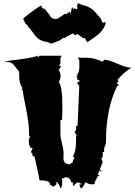

<svg xmlns="http://www.w3.org/2000/svg" viewBox="-22 -1049 760 1082"><path d="M235.8 -814.9 230 -814Q203.1 -822.3 189.5 -834.5Q175.8 -846.7 164.1 -864.7Q152.3 -882.8 140.1 -894L131.3 -909.2L122.6 -913.1L108.9 -941.9Q108.9 -946.8 143.6 -972.7Q178.2 -998.5 200.7 -1013.2L210.9 -1018.1Q211.4 -1017.1 212.6 -1012.5Q213.9 -1007.8 214.6 -1006.1Q215.3 -1004.4 217.5 -1002.2Q219.7 -1000 223.1 -1000Q226.6 -1000 228 -1001L254.4 -968.3Q267.1 -941.9 291.5 -941.9Q300.8 -941.9 309.1 -947.3L342.8 -971.2L350.6 -968.3L370.6 -984.4L373.5 -967.3Q378.9 -982.4 383.8 -1010.7L390.1 -998.5L397.9 -1002L411.1 -996.1L414.6 -1004.9L412.1 -1012.2L415 -1029.3H419.4Q424.3 -1029.3 434.1 -1024.2Q443.8 -1019 449.7 -1019H452.1Q488.8 -1007.3 506.8 -989.3Q513.2 -982.9 525.9 -967.5Q538.6 -952.1 547.4 -942.4L552.7 -924.8L563 -920.9L573.2 -926.8Q573.2 -906.7 559.8 -886.7Q546.4 -866.7 532.2 -855.2Q518.1 -843.8 495.6 -828.4Q473.1 -813 468.3 -809.1L471.2 -818.8L463.4 -816.4Q463.4 -823.2 460.4 -828.6Q455.6 -836.9 447.8 -833L414.1 -857.4Q406.2 -851.6 401.9 -851.6Q396.5 -850.6 394 -859.9Q380.4 -859.9 340.8 -834L333 -835.4L313.5 -819.8Q310.1 -820.3 306.6 -818.8Q289.1 -809.6 268.1 -803.7H265.1Q260.7 -803.7 251 -809.3Q241.2 -814.9 235.8 -814.9ZM424.8 -9.3 441.4 -11.2 415 -22.5 389.2 0V-15.1Q387.2 -23.4 380.4 -23.4V-14.2Q378.4 -30.8 370.8 -40.5Q363.3 -50.3 344.2 -50.3Q339.8 -43.5 334.2 -43.5Q328.6 -43.5 327.1 -44.4L328.6 -24.9Q328.6 11.7 318.4 11.7Q311 -13.2 298.8 -22.5Q292.5 -22.5 290.5 -21.5L298.8 -12.7L278.8 3.4L260.3 -7.8Q260.3 -22 247.6 -26.4Q231.4 -32.7 200.7 -32.7Q200.7 -38.6 186.8 -102.8Q172.9 -167 171.9 -168.9Q169.9 -167 167.7 -167Q165.5 -167 162.8 -170.2Q160.2 -173.3 160.2 -176Q160.2 -178.7 162.1 -180.7L151.9 -192.4L162.1 -214.8H151.9Q141.1 -227.5 140.4 -250Q139.6 -272.5 149.4 -277.3L142.1 -282.2V-293Q142.1 -350.6 125.5 -432.9Q108.9 -515.1 105 -543H98.6L105 -553.2Q85.9 -575.2 85.9 -625V-644.5Q78.1 -653.8 69.1 -666Q60.1 -678.2 56.2 -682.9Q52.2 -687.5 44.4 -692.9Q32.2 -701.2 -2 -701.2Q16.6 -705.6 88.9 -714.6Q161.1 -723.6 191.4 -734.9V-723.6L200.7 -734.9H327.1L318.4 -723.6V-689L308.6 -678.2Q309.1 -678.7 312.5 -678.7Q320.3 -678.7 320.3 -671.4Q320.3 -669.4 318.4 -667.5L308.6 -655.3Q319.3 -638.7 319.3 -619.6Q319.3 -600.6 308.6 -587.9Q329.6 -563.5 329.6 -448.2Q329.6 -397.5 327.1 -372.1H318.4V-293Q318.4 -275.4 327.4 -239.5Q336.4 -203.6 336.4 -189.9L335.4 -158.2Q335.4 -123.5 371.1 -123.5L389.2 -135.7V-146.5L397.9 -157.2L389.2 -168.9Q406.7 -195.3 406.7 -256.8V-282.2L410.6 -285.2L397.9 -305.2L406.7 -315.9V-339.8H415L424.8 -565.4L415 -576.2V-587.9H424.8Q426.8 -590.3 426.8 -593Q426.8 -595.7 419.2 -598.4Q411.6 -601.1 411.6 -603.3Q411.6 -605.5 415 -610.4L406.7 -620.1L408.2 -619.6Q410.2 -619.6 412.6 -622.6Q415 -625.5 415 -627.4Q415 -629.4 413.1 -630.4Q425.3 -642.6 425.3 -674.3Q425.3 -706.1 424.8 -712.4L415 -723.6H468.3Q506.3 -723.6 556.6 -701.2L564.9 -712.4Q590.3 -712.4 640.1 -689.9Q689.9 -667.5 718.3 -667.5Q679.2 -644.5 639.2 -598.6L648.9 -589.4H647Q643.6 -589.4 640.6 -586.2Q637.7 -583 637.7 -580.1Q637.7 -577.1 639.2 -576.2L649.9 -565.4H639.2Q575.2 -438 575.2 -252.4Q575.2 -233.9 564.9 -214.8V-192.4H556.6L557.6 -178.2Q557.6 -157.2 547.9 -157.2L556.6 -135.7L539.1 -90.3Q540 -92.3 542.2 -92.3Q544.4 -92.3 546.9 -89.1Q549.3 -85.9 549.3 -83.3Q549.3 -80.6 547.9 -79.1L539.1 -90.3L529.8 -67.4L539.1 -56.6H529.8L511.7 -22.5V-11.2Q508.8 -10.3 493.2 -10.3Q477.5 -10.3 459.5 -22.5Q456.1 -13.2 448 -0.5Q439.9 12.2 432.6 12.7Z"/></svg>

Font: Butcherman
Style: Regular
Weight: 400
Version: Version 001.003